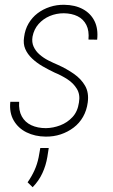

<svg xmlns="http://www.w3.org/2000/svg" viewBox="-20 -558 471 798"><path d="M308.1 -131.8Q314 -165 299.3 -189Q284.7 -212.9 259.5 -229Q234.4 -245.1 207 -256.3Q181.2 -268.6 156.7 -282.7Q132.3 -296.9 113.3 -314.9Q94.2 -333 85 -354.5Q75.7 -376 80.1 -403.8Q84 -435.1 98.6 -460.2Q113.3 -485.4 136 -502.7Q158.7 -520 187.3 -529.3Q215.8 -538.6 246.6 -538.1Q292 -537.6 324.5 -520Q356.9 -502.4 372.8 -470.5Q388.7 -438.5 383.8 -393.1L347.7 -393.6Q351.1 -430.2 338.9 -454.3Q326.7 -478.5 302.5 -490.5Q278.3 -502.4 245.1 -502.9Q214.4 -502.9 187 -491.5Q159.7 -480 140.4 -458.3Q121.1 -436.5 115.2 -405.8Q111.3 -382.3 119.9 -363.8Q128.4 -345.2 144.8 -331.1Q161.1 -316.9 181.4 -306.6Q201.7 -296.4 220.2 -288.6Q256.3 -272.5 286.9 -251.2Q317.4 -230 333.7 -201.4Q350.1 -172.9 344.7 -132.3Q340.3 -99.1 325.2 -72.5Q310.1 -45.9 285.9 -27.6Q261.7 -9.3 232.2 0.5Q202.6 10.3 169.4 9.8Q125.5 9.3 90.6 -7.8Q55.7 -24.9 36.9 -57.4Q18.1 -89.8 22.9 -134.8H59.6Q57.1 -98.6 70.6 -74.2Q84 -49.8 110.1 -37.6Q136.2 -25.4 170.9 -25.4Q201.2 -25.9 230.5 -37.1Q259.8 -48.3 281.2 -71.3Q302.7 -94.2 308.1 -131.8ZM182.6 57.1 176.8 94.2Q170.9 129.9 156.2 161.6Q141.6 193.4 115.7 220.2L94.7 199.7Q111.8 175.3 123.3 149.9Q134.8 124.5 140.6 95.7L147.5 57.1Z"/></svg>

Font: Roboto Condensed ExtraLight
Style: Italic
Weight: 250
Italic angle: -12°
Designer: Christian Robertson
Foundry: Google
Version: Version 3.008; 2023